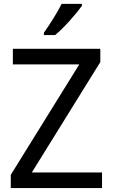

<svg xmlns="http://www.w3.org/2000/svg" viewBox="-20 -964 579 984"><path d="M502.9 -80.1H143.1L494.1 -646V-713.9H45.9V-633.8H386.2L35.2 -67.9V0H502.9ZM295.9 -944.3C284.7 -921.4 270 -896 252 -867.2C233.9 -838.4 218.3 -814.9 205.1 -796.4V-784.2H262.2C306.2 -818.8 376 -899.9 399.9 -934.1V-944.3Z"/></svg>

Font: Avrile Sans
Style: Regular
Weight: 400
Designer: Monotype Design Team, Google (font), Stefan Peev (BGR Cyrillic), Cristiano Sobral (main changes)
Foundry: The Avrile Sans Project Authors
Version: Version 3.110